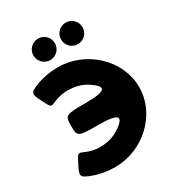

<svg xmlns="http://www.w3.org/2000/svg" viewBox="-251 -1254 1314 1425"><g transform="rotate(-30 406.0 -541.5)"><path d="M294 -1098C345 -1098 386 -1057 386 -1006C386 -955 345 -914 294 -914C243 -914 202 -955 202 -1006C202 -1057 243 -1098 294 -1098ZM531 -1098C582 -1098 623 -1057 623 -1006C623 -955 582 -914 531 -914C480 -914 439 -955 439 -1006C439 -1057 480 -1098 531 -1098ZM289 -170C241 -170 201 -183 172 -196C126 -216 126 -219 87 -141C48 -63 45 -52 115 -23C161 -4 229 15 318 15C551 15 765 -175 765 -411C765 -648 552 -840 318 -840C229 -840 161 -821 115 -802C45 -773 48 -762 87 -684C126 -606 126 -609 172 -630C201 -642 241 -655 289 -655C357 -655 412 -638 453 -611C564 -538 536 -507 362 -507C188 -507 183 -504 183 -413C183 -321 188 -319 362 -319C536 -319 564 -287 453 -214C411 -187 357 -170 289 -170Z"/></g></svg>

Font: Hussar Print
Style: Bold
Weight: 700
Foundry: Cannot Into Space Fonts
Version: Version 2.00